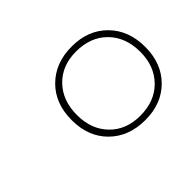

<svg xmlns="http://www.w3.org/2000/svg" viewBox="-75 -831 551 551"><g transform="rotate(-45 200.0 -555.5)"><path d="M102 -555Q102 -623 143.5 -664Q185 -705 252 -705Q318 -705 359 -663.5Q400 -622 400 -555Q400 -488 359 -447Q318 -406 252 -406Q185 -406 143.5 -447Q102 -488 102 -555ZM380 -555Q380 -614 344.5 -650Q309 -686 250 -686Q193 -686 158 -650Q123 -614 123 -555Q123 -497 158 -461Q193 -425 250 -425Q309 -425 344.5 -461Q380 -497 380 -555Z"/></g></svg>

Font: Fixel Italic Variable Display Thin
Style: Italic
Weight: 100
Italic angle: -10°
Designer: AlfaBravo + MacPaw
Foundry: Kyrylo Tkachov, Marchela Mozhyna, Serhii Makarenko, Maria Weinstein, Zakhar Kryvoshyya
Version: Version 1.210;Glyphs 3.2 (3217)